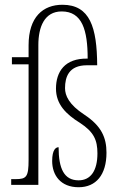

<svg xmlns="http://www.w3.org/2000/svg" viewBox="-20 -776 504 806"><path d="M310 10C383 10 427 -42 427 -135C427 -198 406 -247 335 -294C269 -337 253 -375 253 -406C253 -453 269 -502 345 -502H388C387 -661 358 -756 242 -756C161 -756 100 -705 100 -586V-536H30V-506H100V-105C100 -33 91 -24 45 -24H27V0H141V-587C141 -662 166 -728 239 -728C325 -728 348 -650 348 -530C251 -532 215 -474 215 -404C215 -339 256 -297 316 -260C374 -222 389 -188 389 -132C389 -60 361 -19 310 -19C249 -19 226 -68 226 -158C215 -158 199 -149 199 -100C199 -41 234 10 310 10Z"/></svg>

Font: Noto Serif Devanagari ExtraCondensed ExtraLight
Style: Regular
Weight: 200
Width: 2
Designer: Universal Thirst, Indian Type Foundry and the Monotype Design Team
Foundry: Monotype Imaging Inc.
Version: Version 2.004